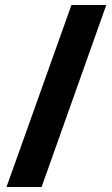

<svg xmlns="http://www.w3.org/2000/svg" viewBox="-20 -740 447 766"><path d="M404 -720 146 6H6L265 -720Z"/></svg>

Font: Noto Sans Display SemiCondensed Extra
Style: Regular
Weight: 800
Width: 4
Designer: Monotype Design Team
Foundry: Monotype Imaging Inc.
Version: Version 1.900